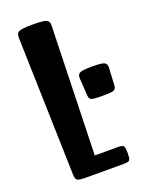

<svg xmlns="http://www.w3.org/2000/svg" viewBox="-153 -901 747 977"><g transform="rotate(-20 220.0 -412.5)"><path d="M149.9 0Q105 0 94 -5.4Q83 -10.7 82 -33.2L61 -784.7Q60.5 -801.8 66.7 -810.3Q72.8 -818.8 92 -822Q111.3 -825.2 149.9 -825.2Q188.5 -825.2 207.8 -822Q227.1 -818.8 233.2 -810.3Q239.3 -801.8 238.8 -784.7L219.2 -90.8H346.2Q371.6 -90.8 376.2 -81.5Q380.9 -72.3 380.9 -45.4Q380.9 -19 376.2 -9.5Q371.6 0 346.2 0ZM360.8 -362.3Q313.5 -362.3 301 -367.2Q288.6 -372.1 287.6 -390.1L281.7 -485.4Q280.3 -506.3 293.9 -513.7Q307.6 -521 360.8 -521Q414.1 -521 427.5 -513.7Q440.9 -506.3 439.9 -485.4L434.6 -390.1Q433.6 -372.1 421.1 -367.2Q408.7 -362.3 360.8 -362.3Z"/></g></svg>

Font: Denk One
Style: Regular
Weight: 400
Designer: Irina Smirnova, Eben Sorkin
Foundry: Sorkin Type Co.f
Version: Version 1.004; ttfautohint (v1.8.4.7-5d5b);gftools[0.9.23]